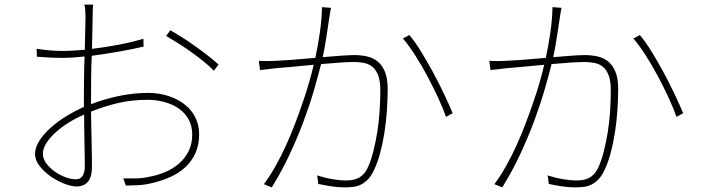

<svg xmlns="http://www.w3.org/2000/svg" viewBox="-20 -802 3040 833"><path d="M309 -24Q330 -24 339 -40Q348 -56 348 -79Q348 -97 347.5 -123Q347 -149 346.5 -178.5Q346 -208 345.5 -240.5Q345 -273 345 -305Q308 -289 275.5 -268.5Q243 -248 218.5 -225Q194 -202 180 -179Q166 -156 166 -135Q166 -113 181 -93Q196 -73 218 -57.5Q240 -42 264.5 -33Q289 -24 309 -24ZM375 -350Q438 -374 500.5 -386.5Q563 -399 620 -399Q671 -399 712.5 -385Q754 -371 783.5 -347Q813 -323 828.5 -290.5Q844 -258 844 -220Q844 -174 828.5 -139Q813 -104 785.5 -78Q758 -52 721 -35Q684 -18 641 -8Q609 0 578 1.5Q547 3 526 3L515 -28Q538 -28 567 -28Q596 -28 627 -35Q662 -41 695.5 -55Q729 -69 755.5 -91.5Q782 -114 798 -145.5Q814 -177 814 -219Q814 -256 798 -284.5Q782 -313 755 -331.5Q728 -350 693 -359.5Q658 -369 620 -369Q554 -369 496.5 -356Q439 -343 375 -318Q375 -285 376 -251.5Q377 -218 377.5 -186.5Q378 -155 378.5 -127.5Q379 -100 379 -80Q379 -34 361.5 -13.5Q344 7 312 7Q290 7 259 -5Q228 -17 200 -36.5Q172 -56 152 -81.5Q132 -107 132 -134Q132 -162 150.5 -191Q169 -220 199 -247Q229 -274 267 -297.5Q305 -321 344 -338V-380Q344 -418 344.5 -464Q345 -510 347 -557Q294 -551 254 -551Q219 -551 191.5 -552.5Q164 -554 140 -556L139 -590Q177 -585 202 -583Q227 -581 254 -581Q274 -581 298 -582.5Q322 -584 348 -586Q349 -637 350 -676.5Q351 -716 351 -730Q351 -744 350 -757.5Q349 -771 346 -782H384Q383 -769 382.5 -758.5Q382 -748 382 -732Q382 -718 381 -679Q380 -640 379 -590Q438 -597 497.5 -608.5Q557 -620 602 -634L603 -600Q558 -589 498 -578.5Q438 -568 378 -560Q376 -514 375.5 -467.5Q375 -421 375 -383ZM719 -671Q743 -657 773 -638Q803 -619 832 -598Q861 -577 886.5 -557Q912 -537 928 -522L908 -495Q889 -515 863.5 -535.5Q838 -556 810 -576Q782 -596 753.5 -614Q725 -632 701 -646Z M1416 -768Q1414 -760 1413 -752Q1412 -744 1410 -733Q1408 -724 1405.5 -704.5Q1403 -685 1399 -660.5Q1395 -636 1390.5 -608Q1386 -580 1380 -554Q1424 -558 1461 -560.5Q1498 -563 1518 -563Q1545 -563 1571 -557.5Q1597 -552 1617 -536.5Q1637 -521 1649.5 -492Q1662 -463 1662 -416Q1662 -371 1658.5 -321.5Q1655 -272 1647.5 -224.5Q1640 -177 1628.5 -135Q1617 -93 1602 -63Q1591 -39 1577 -24.5Q1563 -10 1547.5 -2Q1532 6 1513.5 8.5Q1495 11 1475 11Q1447 11 1415 6Q1383 1 1361 -4L1356 -41Q1390 -30 1423 -24.5Q1456 -19 1478 -19Q1493 -19 1507 -21Q1521 -23 1533.5 -29Q1546 -35 1557 -46.5Q1568 -58 1577 -78Q1590 -107 1600 -146.5Q1610 -186 1617 -230Q1624 -274 1627 -320.5Q1630 -367 1630 -411Q1630 -449 1621.5 -473Q1613 -497 1597.5 -510.5Q1582 -524 1561.5 -528.5Q1541 -533 1517 -533Q1493 -533 1454.5 -530.5Q1416 -528 1373 -524Q1360 -472 1341.5 -408.5Q1323 -345 1297 -275.5Q1271 -206 1237 -133Q1203 -60 1159 11L1125 -3Q1151 -38 1175.5 -81.5Q1200 -125 1221.5 -172.5Q1243 -220 1261.5 -269Q1280 -318 1295.5 -363.5Q1311 -409 1322.5 -449.5Q1334 -490 1341 -521Q1290 -516 1245.5 -512Q1201 -508 1176 -506Q1163 -504 1143.5 -502Q1124 -500 1108 -498L1103 -538Q1123 -537 1138.5 -537Q1154 -537 1174 -538Q1200 -539 1247.5 -542.5Q1295 -546 1348 -551Q1359 -601 1367.5 -659Q1376 -717 1377 -771ZM1756 -650Q1780 -622 1807 -578Q1834 -534 1860 -486Q1886 -438 1908 -391Q1930 -344 1944 -311L1915 -295Q1903 -330 1881.5 -376.5Q1860 -423 1834.5 -471Q1809 -519 1781 -562.5Q1753 -606 1728 -635Z M2416 -768Q2414 -760 2413 -752Q2412 -744 2410 -733Q2408 -724 2405.5 -704.5Q2403 -685 2399 -660.5Q2395 -636 2390.5 -608Q2386 -580 2380 -554Q2424 -558 2461 -560.5Q2498 -563 2518 -563Q2545 -563 2571 -557.5Q2597 -552 2617 -536.5Q2637 -521 2649.5 -492Q2662 -463 2662 -416Q2662 -371 2658.5 -321.5Q2655 -272 2647.5 -224.5Q2640 -177 2628.5 -135Q2617 -93 2602 -63Q2591 -39 2577 -24.5Q2563 -10 2547.5 -2Q2532 6 2513.5 8.5Q2495 11 2475 11Q2447 11 2415 6Q2383 1 2361 -4L2356 -41Q2390 -30 2423 -24.5Q2456 -19 2478 -19Q2493 -19 2507 -21Q2521 -23 2533.5 -29Q2546 -35 2557 -46.5Q2568 -58 2577 -78Q2590 -107 2600 -146.5Q2610 -186 2617 -230Q2624 -274 2627 -320.5Q2630 -367 2630 -411Q2630 -449 2621.5 -473Q2613 -497 2597.5 -510.5Q2582 -524 2561.5 -528.5Q2541 -533 2517 -533Q2493 -533 2454.5 -530.5Q2416 -528 2373 -524Q2360 -472 2341.5 -408.5Q2323 -345 2297 -275.5Q2271 -206 2237 -133Q2203 -60 2159 11L2125 -3Q2151 -38 2175.5 -81.5Q2200 -125 2221.5 -172.5Q2243 -220 2261.5 -269Q2280 -318 2295.5 -363.5Q2311 -409 2322.5 -449.5Q2334 -490 2341 -521Q2290 -516 2245.5 -512Q2201 -508 2176 -506Q2163 -504 2143.5 -502Q2124 -500 2108 -498L2103 -538Q2123 -537 2138.5 -537Q2154 -537 2174 -538Q2200 -539 2247.5 -542.5Q2295 -546 2348 -551Q2359 -601 2367.5 -659Q2376 -717 2377 -771ZM2756 -650Q2780 -622 2807 -578Q2834 -534 2860 -486Q2886 -438 2908 -391Q2930 -344 2944 -311L2915 -295Q2903 -330 2881.5 -376.5Q2860 -423 2834.5 -471Q2809 -519 2781 -562.5Q2753 -606 2728 -635Z"/></svg>

Font: SpoqaHanSansJP-Thin
Style: Regular
Weight: 250
Designer: [Source Han Sans]
Ryoko NISHIZUKA  (kana & ideographs); Paul D. Hunt (Latin, Greek & Cyrillic); Wenlong ZHANG  (bopomofo
Foundry: Spoqa (http://bi.spoqa.com)
Version: Version 1.002.20150607